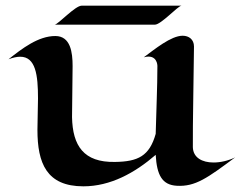

<svg xmlns="http://www.w3.org/2000/svg" viewBox="-20 -645 849 677"><path d="M809 -90C784 -78 757 -72 733 -72C693 -72 661 -89 660 -126C659 -185 664 -440 664 -481C664 -506 646 -519 624 -519C583 -519 525 -471 487 -443C535 -456 535 -413 535 -413C535 -336 531 -259 529 -173C507 -95 467 -75 385 -74C275 -72 236 -131 234 -232C234 -290 236 -348 236 -412C236 -460 229 -518 175 -518C115 -518 58 -474 10 -436C26 -442 40 -445 51 -445C106 -445 114 -380 114 -298C114 -263 112 -225 112 -187C112 -70 144 12 274 12C369 12 455 -35 529 -99C533 -27 552 7 603 10C669 14 712 -18 809 -90ZM268 -625C245 -625 186 -560 173 -558H526C548 -558 607 -624 620 -625Z"/></svg>

Font: Eagle Lake
Style: Regular
Weight: 400
Designer: Astigmatic (AOETI)
Foundry: Astigmatic (AOETI)
Version: Version 1.000